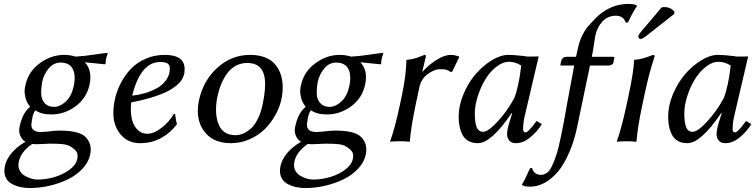

<svg xmlns="http://www.w3.org/2000/svg" viewBox="-20 -718 3839 976"><path d="M144 13.7Q85.9 53.2 75.7 104Q70.3 127.9 79.1 146.5Q87.9 165 105 175Q122.1 185.1 138.9 189.9Q155.8 194.8 170.4 194.8Q213.9 194.8 257.6 181.9Q301.3 168.9 333.7 144.5Q366.2 120.1 372.6 90.8Q377 70.3 371.1 57.4Q365.2 44.4 341.8 28.8Q325.7 18.1 301.3 15.1Q276.9 12.2 232.4 12.2Q227.5 12.2 203.4 13.7Q179.2 15.1 162.6 15.1Q153.3 15.1 144 13.7ZM435.5 -289.1Q420.4 -218.8 364 -177.5Q307.6 -136.2 240.7 -136.2Q189.9 -136.2 160.2 -157.2Q154.8 -151.4 151.4 -143.3Q147.9 -135.3 146.7 -129.6Q145.5 -124 143.6 -113.8Q142.1 -104 141.1 -99.1Q129.9 -46.9 188 -46.9Q189 -46.9 217.3 -48.8Q260.3 -54.2 281.7 -54.2Q383.8 -54.2 415.5 -21Q449.7 14.6 438.5 67.9Q430.2 106.9 399.4 139.6Q368.7 172.4 325.4 193.4Q282.2 214.4 232.2 226.1Q182.1 237.8 133.3 237.8Q104 237.8 79.6 231.9Q55.2 226.1 35.2 213.6Q15.1 201.2 6.8 178.2Q-1.5 155.3 5.4 124Q12.7 91.3 39.8 59.1Q66.9 26.9 109.4 2.9Q91.8 -7.8 83 -28.1Q74.2 -48.3 79.6 -74.2Q95.2 -146.5 133.3 -174.8Q121.6 -189.5 115.2 -203.9Q108.9 -218.3 106 -240Q103 -261.7 109.9 -287.1Q124 -353.5 181.9 -396.2Q239.7 -439 306.2 -439Q336.4 -439 363.8 -430.2Q406.2 -432.6 457 -440.2Q507.8 -447.8 525.4 -449.2L527.8 -445.8Q522.9 -434.6 519.5 -419.9Q516.6 -406.7 516.6 -394L513.2 -391.1Q441.9 -398.9 411.1 -401.4Q450.2 -359.9 435.5 -289.1ZM354.5 -278.8Q366.7 -335.9 349.6 -367.9Q332.5 -399.9 288.1 -399.9Q252.4 -399.9 227.5 -370.1Q202.6 -340.3 194.3 -301.8Q188.5 -268.6 189.5 -240.5Q190.4 -212.4 207.3 -193.6Q224.1 -174.8 255.4 -174.8Q285.2 -174.8 314.5 -202.1Q343.8 -229.5 354.5 -278.8Z M843.3 -368.7Q843.3 -388.2 831.8 -395.5Q820.3 -402.8 793.9 -402.8Q694.8 -402.8 651.9 -231.9Q683.6 -234.9 715.6 -244.1Q747.6 -253.4 776.9 -269.3Q806.2 -285.2 824.7 -311.3Q843.3 -337.4 843.3 -368.7ZM646.5 -197.3Q645 -175.3 645 -166Q645 -103 668.7 -70.6Q692.4 -38.1 728.5 -38.1Q762.7 -38.1 802 -68.8Q841.3 -99.6 863.8 -139.2L870.1 -138.2Q870.6 -134.3 872.3 -122.6Q874 -110.8 875.7 -101.6Q877.4 -92.3 879.9 -87.4Q848.1 -43.5 799.8 -16.8Q751.5 9.8 691.4 9.8Q630.4 9.8 593.3 -34.4Q556.2 -78.6 556.2 -142.6Q556.2 -181.6 566.2 -222.2Q576.2 -262.7 597.4 -301.8Q618.7 -340.8 648.4 -371.1Q678.2 -401.4 722.2 -420.2Q766.1 -439 816.9 -439Q918.5 -439 918.5 -367.2Q918.5 -356.4 917.5 -348.1Q916.5 -339.8 910.6 -325.7Q904.8 -311.5 894.8 -300Q884.8 -288.6 864.5 -273.7Q844.2 -258.8 816.2 -246.3Q788.1 -233.9 744.6 -220.7Q701.2 -207.5 646.5 -197.3Z M990.7 -205.1Q1012.7 -308.6 1085 -373.8Q1157.2 -439 1251.5 -439Q1295.9 -439 1328.9 -425.5Q1361.8 -412.1 1380.6 -388.4Q1399.4 -364.7 1408.2 -336.4Q1417 -308.1 1417 -274.4Q1417 -243.2 1410.6 -213.9Q1401.9 -172.4 1379.9 -133.8Q1358.4 -94.2 1326.2 -62Q1293.9 -29.8 1248.8 -10Q1203.6 9.8 1153.8 9.8Q1072.8 9.8 1029.1 -37.1Q985.4 -84 985.4 -155.8Q985.4 -179.2 990.7 -205.1ZM1235.8 -397.9Q1205.1 -397.9 1179.2 -384Q1153.3 -370.1 1135.3 -345.5Q1117.2 -320.8 1105 -291.5Q1092.8 -262.2 1085.4 -228Q1078.1 -193.8 1078.1 -160.2Q1078.1 -134.3 1083 -112.3Q1087.9 -90.3 1098.6 -71.3Q1109.4 -52.2 1129.4 -41.5Q1149.4 -30.8 1176.8 -30.8Q1195.3 -30.8 1213.9 -38.1Q1232.4 -45.4 1252.4 -62Q1272.5 -78.6 1289.1 -110.8Q1305.7 -142.6 1314.9 -187Q1327.6 -246.6 1327.6 -289.6Q1327.6 -345.2 1304.9 -371.6Q1282.2 -397.9 1235.8 -397.9Z M1544.9 13.7Q1486.8 53.2 1476.6 104Q1471.2 127.9 1480 146.5Q1488.8 165 1505.9 175Q1522.9 185.1 1539.8 189.9Q1556.6 194.8 1571.3 194.8Q1614.7 194.8 1658.4 181.9Q1702.1 168.9 1734.6 144.5Q1767.1 120.1 1773.4 90.8Q1777.8 70.3 1772 57.4Q1766.1 44.4 1742.7 28.8Q1726.6 18.1 1702.1 15.1Q1677.7 12.2 1633.3 12.2Q1628.4 12.2 1604.2 13.7Q1580.1 15.1 1563.5 15.1Q1554.2 15.1 1544.9 13.7ZM1836.4 -289.1Q1821.3 -218.8 1764.9 -177.5Q1708.5 -136.2 1641.6 -136.2Q1590.8 -136.2 1561 -157.2Q1555.7 -151.4 1552.2 -143.3Q1548.8 -135.3 1547.6 -129.6Q1546.4 -124 1544.4 -113.8Q1543 -104 1542 -99.1Q1530.8 -46.9 1588.9 -46.9Q1589.8 -46.9 1618.2 -48.8Q1661.1 -54.2 1682.6 -54.2Q1784.7 -54.2 1816.4 -21Q1850.6 14.6 1839.4 67.9Q1831.1 106.9 1800.3 139.6Q1769.5 172.4 1726.3 193.4Q1683.1 214.4 1633.1 226.1Q1583 237.8 1534.2 237.8Q1504.9 237.8 1480.5 231.9Q1456.1 226.1 1436 213.6Q1416 201.2 1407.7 178.2Q1399.4 155.3 1406.2 124Q1413.6 91.3 1440.7 59.1Q1467.8 26.9 1510.3 2.9Q1492.7 -7.8 1483.9 -28.1Q1475.1 -48.3 1480.5 -74.2Q1496.1 -146.5 1534.2 -174.8Q1522.5 -189.5 1516.1 -203.9Q1509.8 -218.3 1506.8 -240Q1503.9 -261.7 1510.7 -287.1Q1524.9 -353.5 1582.8 -396.2Q1640.6 -439 1707 -439Q1737.3 -439 1764.6 -430.2Q1807.1 -432.6 1857.9 -440.2Q1908.7 -447.8 1926.3 -449.2L1928.7 -445.8Q1923.8 -434.6 1920.4 -419.9Q1917.5 -406.7 1917.5 -394L1914.1 -391.1Q1842.8 -398.9 1812 -401.4Q1851.1 -359.9 1836.4 -289.1ZM1755.4 -278.8Q1767.6 -335.9 1750.5 -367.9Q1733.4 -399.9 1689 -399.9Q1653.3 -399.9 1628.4 -370.1Q1603.5 -340.3 1595.2 -301.8Q1589.4 -268.6 1590.3 -240.5Q1591.3 -212.4 1608.2 -193.6Q1625 -174.8 1656.2 -174.8Q1686 -174.8 1715.3 -202.1Q1744.6 -229.5 1755.4 -278.8Z M2128.4 -354Q2157.2 -386.7 2198 -412.8Q2238.8 -439 2271.5 -439Q2288.6 -439 2311 -432.1L2314.5 -428.2L2278.8 -354L2270 -352.1Q2263.2 -358.4 2252.7 -361.8Q2242.2 -365.2 2235.1 -365.7Q2228 -366.2 2215.3 -366.2Q2187 -366.2 2149.4 -337.9Q2119.6 -313.5 2111.3 -272L2091.8 -180.2Q2068.4 -68.4 2063.5 0L2061 2.9Q2047.4 0 2013.2 0Q1997.6 0 1985.4 0.7Q1973.1 1.5 1968.3 2L1963.9 2.9L1963.4 0Q1987.3 -66.4 2011.7 -180.2L2023.4 -234.9Q2043.9 -331.1 2045.9 -411.1L2048.3 -414.1Q2063 -415 2076.7 -418Q2090.3 -420.9 2097.9 -423.6Q2105.5 -426.3 2118.7 -431.6Q2131.8 -437 2137.7 -439Q2146.5 -439 2144.5 -429.2L2126.5 -354Z M2644.5 -433.1Q2653.3 -430.7 2665 -430.4Q2676.8 -430.2 2694.8 -430.7Q2712.9 -431.2 2718.3 -431.2L2645.5 -120.1Q2639.2 -89.4 2639.2 -59.1Q2639.2 -51.3 2643.3 -48.1Q2647.5 -44.9 2651.4 -44.9Q2665.5 -44.9 2707.5 -103L2734.4 -86.9Q2711.4 -49.3 2675.5 -19.8Q2639.6 9.8 2602.5 9.8Q2579.1 9.8 2568.4 -3.9Q2557.6 -17.6 2557.6 -35.2Q2557.6 -55.7 2567.4 -89.8L2583.5 -142.1L2581.5 -144Q2477.5 9.8 2409.2 9.8Q2379.4 9.8 2358.9 -2.9Q2338.4 -15.6 2328.6 -37.1Q2318.8 -58.6 2315.2 -79.6Q2311.5 -100.6 2311.5 -125Q2311.5 -181.6 2336.2 -240Q2360.8 -298.3 2397.9 -341.3Q2435.1 -384.3 2480 -411.6Q2524.9 -439 2564.5 -439Q2590.8 -439 2644.5 -433.1ZM2594.2 -219.2Q2605.5 -247.6 2614.3 -289.1Q2623 -330.6 2626 -357.4L2629.4 -384.8Q2599.6 -403.8 2567.4 -403.8Q2534.7 -403.8 2502 -377.7Q2469.2 -351.6 2445.8 -312.3Q2422.4 -272.9 2408 -226.8Q2393.6 -180.7 2393.6 -141.1Q2393.6 -95.2 2403.1 -71.5Q2412.6 -47.9 2436.5 -47.9Q2460.9 -47.9 2509.5 -100.1Q2558.1 -152.3 2594.2 -219.2Z M2871.1 -235.8 2898.9 -384.8H2833Q2827.6 -384.8 2829.1 -391.1L2833 -409.2Q2834.5 -416.5 2841.3 -422.9Q2848.1 -429.2 2860.4 -429.2H2908.2L2917 -469.2Q2924.8 -506.8 2938 -534.2Q2951.2 -561.5 2963.4 -577.1Q2975.6 -591.8 3004.4 -622.1Q3039.1 -658.7 3083 -678.7Q3127 -698.2 3174.3 -698.2Q3204.6 -698.2 3217.8 -689V-686Q3201.2 -665.5 3172.4 -604L3161.1 -603Q3148.9 -638.2 3110.8 -638.2Q3070.3 -638.2 3042.5 -608.9Q3015.1 -579.6 3005.9 -535.2Q3004.4 -527.8 2999.5 -494.1Q2994.6 -459.5 2990.2 -439L2988.3 -429.2H3096.2Q3100.1 -429.2 3101.8 -427.5Q3103.5 -425.8 3103 -422.9L3097.7 -397.9Q3096.2 -392.1 3087.9 -388.4Q3079.6 -384.8 3071.8 -384.8H2979L2912.6 -66.9Q2898.4 0.5 2872.1 60.3Q2845.7 120.1 2815.9 154.8Q2750.5 231 2672.9 231Q2645 231 2633.8 222.2L2633.3 219.2Q2646.5 200.7 2674.3 137.2L2684.6 136.2Q2694.8 170.9 2730 170.9Q2742.2 170.9 2752.4 165.3Q2762.7 159.7 2769.5 152.3Q2776.4 145 2784.2 129.4Q2792 113.8 2796.4 102.1L2808.6 67.9Q2814 52.2 2819.8 28.3Q2825.7 3.9 2832.8 -30.5Q2839.8 -64.9 2845.2 -92.8L2858.4 -167Z M3175.8 -234.9Q3201.7 -356.9 3203.1 -411.1L3205.6 -414.1Q3217.3 -415 3227.8 -416.7Q3238.3 -418.5 3249 -421.6Q3259.8 -424.8 3265.9 -426.8Q3272 -428.7 3283.7 -433.1L3299.8 -439Q3309.1 -439 3307.1 -429.2Q3281.7 -354.5 3259.3 -251L3244.1 -180.2Q3220.7 -68.4 3215.8 0L3213.4 2.9Q3199.7 0 3165.5 0Q3149.9 0 3137.7 0.7Q3125.5 1.5 3120.6 2L3116.2 2.9L3115.7 0Q3139.6 -66.4 3164.1 -180.2ZM3343.3 -680.2Q3350.1 -682.1 3357.4 -682.1Q3388.7 -682.1 3407.7 -659.2L3408.2 -647.9L3270 -539.1Q3247.1 -520 3236.3 -520Q3231 -520 3227.5 -524.2Q3224.1 -528.3 3225.1 -533.2Q3226.1 -538.6 3228.5 -543.2Q3231 -547.9 3232.9 -549.8L3242.2 -561Z M3709.5 -433.1Q3718.3 -430.7 3730 -430.4Q3741.7 -430.2 3759.8 -430.7Q3777.8 -431.2 3783.2 -431.2L3710.4 -120.1Q3704.1 -89.4 3704.1 -59.1Q3704.1 -51.3 3708.3 -48.1Q3712.4 -44.9 3716.3 -44.9Q3730.5 -44.9 3772.5 -103L3799.3 -86.9Q3776.4 -49.3 3740.5 -19.8Q3704.6 9.8 3667.5 9.8Q3644 9.8 3633.3 -3.9Q3622.6 -17.6 3622.6 -35.2Q3622.6 -55.7 3632.3 -89.8L3648.4 -142.1L3646.5 -144Q3542.5 9.8 3474.1 9.8Q3444.3 9.8 3423.8 -2.9Q3403.3 -15.6 3393.6 -37.1Q3383.8 -58.6 3380.1 -79.6Q3376.5 -100.6 3376.5 -125Q3376.5 -181.6 3401.1 -240Q3425.8 -298.3 3462.9 -341.3Q3500 -384.3 3544.9 -411.6Q3589.8 -439 3629.4 -439Q3655.8 -439 3709.5 -433.1ZM3659.2 -219.2Q3670.4 -247.6 3679.2 -289.1Q3688 -330.6 3690.9 -357.4L3694.3 -384.8Q3664.6 -403.8 3632.3 -403.8Q3599.6 -403.8 3566.9 -377.7Q3534.2 -351.6 3510.7 -312.3Q3487.3 -272.9 3472.9 -226.8Q3458.5 -180.7 3458.5 -141.1Q3458.5 -95.2 3468 -71.5Q3477.5 -47.9 3501.5 -47.9Q3525.9 -47.9 3574.5 -100.1Q3623 -152.3 3659.2 -219.2Z"/></svg>

Font: Linux Biolinum G
Style: Italic
Weight: 400
Italic angle: -12°
Designer: Philipp H. Poll
Foundry: Philipp H. Poll
Version: Version 0.5.1